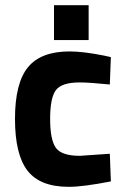

<svg xmlns="http://www.w3.org/2000/svg" viewBox="-20 -711 486 743"><path d="M249 -512Q301 -512 382 -496L409 -490L405 -384Q326 -392 288 -392Q219 -392 196.5 -362.5Q174 -333 174 -251Q174 -169 196.5 -138.5Q219 -108 289 -108L405 -116L409 -9Q302 12 246 12Q135 12 86.5 -50.5Q38 -113 38 -251Q38 -389 88 -450.5Q138 -512 249 -512ZM189 -556V-691H323V-556Z"/></svg>

Font: Titillium Web
Style: Bold
Weight: 700
Version: Version 1.001;PS 57.000;hotconv 1.0.70;makeotf.lib2.5.55311